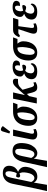

<svg xmlns="http://www.w3.org/2000/svg" viewBox="1584 -2460 1082 4339"><g transform="rotate(-90 2124.5 -291.0)"><path d="M-25 230 45 -86 140 -547Q163 -657 227.5 -712.5Q292 -768 379 -768Q478 -768 517 -719.5Q556 -671 545 -594Q535 -527 499 -486Q463 -445 413 -424L412 -422Q466 -400 499 -351.5Q532 -303 521 -223Q511 -159 485.5 -105.5Q460 -52 414 -20Q368 12 298 12Q263 12 236 -0.5Q209 -13 192 -31.5Q175 -50 169 -66H167L117 230ZM269 -54Q293 -54 316 -69Q339 -84 358.5 -120.5Q378 -157 390 -221Q414 -347 371 -394Q360 -386 347.5 -381Q335 -376 327 -376Q305 -375 292 -387.5Q279 -400 283 -424Q284 -433 288.5 -445Q293 -457 303 -467Q330 -468 375 -452Q393 -476 404 -510.5Q415 -545 421 -587Q429 -643 417 -675.5Q405 -708 370 -708Q338 -708 315.5 -681.5Q293 -655 279 -587L181 -126Q193 -95 217.5 -74.5Q242 -54 269 -54Z M629 -288Q654 -409 715 -478.5Q776 -548 880 -548Q993 -548 1033.5 -474.5Q1074 -401 1055 -268Q1042 -174 1006 -112Q970 -50 924 -19Q878 12 834 12Q746 12 711 -66H709L659 230H517L587 -86ZM808 -54Q837 -54 858.5 -73.5Q880 -93 896 -140Q912 -187 923 -269Q938 -375 928.5 -431.5Q919 -488 871 -488Q827 -488 804.5 -446.5Q782 -405 767 -333L724 -126Q735 -100 757 -77Q779 -54 808 -54Z M1260 10Q1193 10 1161.5 -24.5Q1130 -59 1147 -145L1224 -536H1366L1275 -137Q1267 -102 1275 -82Q1283 -62 1312 -62Q1325 -62 1336.5 -65Q1348 -68 1368 -78L1379 -26Q1358 -11 1326.5 -0.5Q1295 10 1260 10ZM1320 -603 1277 -619 1324 -774Q1333 -802 1352 -809Q1371 -816 1395 -806Q1419 -796 1441 -774L1440 -762Z M1627 10Q1526 10 1482 -59.5Q1438 -129 1454 -248Q1468 -346 1510.5 -410Q1553 -474 1619 -505Q1685 -536 1767 -536H1973L1937 -437H1831Q1861 -405 1876 -361.5Q1891 -318 1880 -240Q1871 -174 1840 -117Q1809 -60 1756 -25Q1703 10 1627 10ZM1639 -48Q1679 -48 1706.5 -98Q1734 -148 1746 -238Q1757 -317 1753 -365Q1749 -413 1741 -437H1724Q1675 -437 1637.5 -394Q1600 -351 1585 -242Q1572 -151 1585 -99.5Q1598 -48 1639 -48Z M1955 0 2063 -536H2205L2144 -269L2263 -403Q2301 -446 2330 -476.5Q2359 -507 2386.5 -523.5Q2414 -540 2449 -540Q2495 -540 2508 -512.5Q2521 -485 2509 -425Q2467 -425 2438 -424Q2409 -423 2384.5 -415Q2360 -407 2333.5 -387Q2307 -367 2272 -330L2265 -322L2324 -118Q2341 -62 2378 -62Q2387 -62 2400.5 -66.5Q2414 -71 2427 -78L2438 -26Q2422 -16 2390.5 -3Q2359 10 2321 10Q2267 10 2242.5 -15.5Q2218 -41 2201 -105L2170 -224L2122 -173L2082 0Z M2676 10Q2578 10 2536 -33Q2494 -76 2506 -146Q2517 -206 2552 -238Q2587 -270 2630 -283L2631 -288Q2596 -301 2576.5 -329Q2557 -357 2565 -402Q2576 -470 2634.5 -508.5Q2693 -547 2784 -547Q2847 -547 2878.5 -532.5Q2910 -518 2919.5 -495.5Q2929 -473 2925 -448Q2919 -415 2895.5 -396.5Q2872 -378 2812 -378Q2823 -437 2814 -464.5Q2805 -492 2773 -492Q2742 -492 2722.5 -468.5Q2703 -445 2695 -406Q2688 -368 2692.5 -342Q2697 -316 2707 -308Q2734 -317 2763 -323Q2792 -329 2817 -329Q2824 -325 2828.5 -316Q2833 -307 2830 -290Q2826 -270 2811.5 -255.5Q2797 -241 2775 -241Q2756 -241 2736.5 -247Q2717 -253 2694 -263Q2681 -252 2664.5 -230.5Q2648 -209 2640 -164Q2630 -111 2651.5 -83.5Q2673 -56 2719 -56Q2797 -56 2847 -139Q2869 -124 2863 -96Q2860 -76 2842.5 -51Q2825 -26 2785.5 -8Q2746 10 2676 10Z M3103 10Q3002 10 2958 -59.5Q2914 -129 2930 -248Q2944 -346 2986.5 -410Q3029 -474 3095 -505Q3161 -536 3243 -536H3449L3413 -437H3307Q3337 -405 3352 -361.5Q3367 -318 3356 -240Q3347 -174 3316 -117Q3285 -60 3232 -25Q3179 10 3103 10ZM3115 -48Q3155 -48 3182.5 -98Q3210 -148 3222 -238Q3233 -317 3229 -365Q3225 -413 3217 -437H3200Q3151 -437 3113.5 -394Q3076 -351 3061 -242Q3048 -151 3061 -99.5Q3074 -48 3115 -48Z M3639 10Q3581 10 3557 -10Q3533 -30 3532.5 -65.5Q3532 -101 3546 -145L3635 -417H3563Q3541 -417 3529 -410.5Q3517 -404 3491 -382L3451 -396Q3475 -453 3501 -483.5Q3527 -514 3556.5 -525Q3586 -536 3620 -536H3889L3852 -417H3702L3664 -137Q3659 -102 3665.5 -82Q3672 -62 3701 -62Q3714 -62 3725.5 -65Q3737 -68 3757 -78L3768 -26Q3747 -11 3710.5 -0.5Q3674 10 3639 10Z M4024 10Q3926 10 3884 -33Q3842 -76 3854 -146Q3865 -206 3900 -238Q3935 -270 3978 -283L3979 -288Q3944 -301 3924.5 -329Q3905 -357 3913 -402Q3924 -470 3982.5 -508.5Q4041 -547 4132 -547Q4195 -547 4226.5 -532.5Q4258 -518 4267.5 -495.5Q4277 -473 4273 -448Q4267 -415 4243.5 -396.5Q4220 -378 4160 -378Q4171 -437 4162 -464.5Q4153 -492 4121 -492Q4090 -492 4070.5 -468.5Q4051 -445 4043 -406Q4036 -368 4040.5 -342Q4045 -316 4055 -308Q4082 -317 4111 -323Q4140 -329 4165 -329Q4172 -325 4176.5 -316Q4181 -307 4178 -290Q4174 -270 4159.5 -255.5Q4145 -241 4123 -241Q4104 -241 4084.5 -247Q4065 -253 4042 -263Q4029 -252 4012.5 -230.5Q3996 -209 3988 -164Q3978 -111 3999.5 -83.5Q4021 -56 4067 -56Q4145 -56 4195 -139Q4217 -124 4211 -96Q4208 -76 4190.5 -51Q4173 -26 4133.5 -8Q4094 10 4024 10Z"/></g></svg>

Font: Noto Serif ExtraCondensed
Style: Bold Italic
Weight: 700
Width: 2
Italic angle: -12°
Designer: Monotype Design Team
Foundry: Monotype Imaging Inc.
Version: Version 2.013; ttfautohint (v1.8.4.7-5d5b)